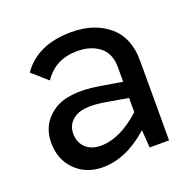

<svg xmlns="http://www.w3.org/2000/svg" viewBox="-98 -612 734 724"><g transform="rotate(-20 268.5 -250.0)"><path d="M259 -510C167.7 -510 101.3 -480 60 -420L121 -366C151.7 -412 196.3 -435 255 -435C291.7 -435 321.5 -425.8 344.5 -407.5C367.5 -389.2 379 -362 379 -326V-267L288 -282C206.7 -295.3 145.8 -288 105.5 -260C65.2 -232 45 -193 45 -143C45 -98.3 59.3 -61.7 88 -33C116.7 -4.3 153.3 10 198 10C260.7 10 322.3 -17 383 -71L388 0H466V-320C466 -382 446.7 -429.2 408 -461.5C369.3 -493.8 319.7 -510 259 -510ZM135 -147C135 -175 147.5 -196.2 172.5 -210.5C197.5 -224.8 239 -226.7 297 -216L379 -202V-145C323.7 -94.3 270 -69 218 -69C192.7 -69 172.5 -76.2 157.5 -90.5C142.5 -104.8 135 -123.7 135 -147Z"/></g></svg>

Font: Orkney
Style: Regular
Weight: 400
Designer: Samuel Oakes and Alfredo Marco Pradil
Foundry: Alfredo Marco Pradil
Version: 1.0; ttfautohint (v1.5)